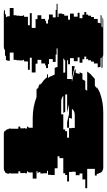

<svg xmlns="http://www.w3.org/2000/svg" viewBox="169 -762 560 1004"><g transform="rotate(-90 449.0 -260.0)"><path d="M931 -239H862V-234H880V-214H877V-204H869V-184H848V-174H880V-154H864V-134H884V-124H856V-109H874V-99H888V-89H874V-84H875V-79H869V-64H862V-49H852V-29H832V-27Q832 -23 831 -20Q830 -17 828 -14H873Q872 -12 869 -9H813Q809 -5 807 -4H860Q855 0 846 0H667Q657 0 652 -4H599Q596 -6 594 -9H650Q649 -11 648 -12Q647 -13 647 -14H602Q599 -20 599 -27V-29H619V-49H629V-64H636V-79H642V-84H641V-89H655V-99H641V-109H623V-124H651V-134H631V-154H647V-174H615V-184H636V-189H538V-179Q538 -175 538 -171.5Q538 -168 537 -164H523L588 -149Q588 -148 587.5 -147Q587 -146 587 -144H570L564 -124H573L567 -109H536L528 -94H483Q482 -92 480 -89Q478 -86 476 -84H577Q573 -79 569.5 -74Q566 -69 561 -64H560Q555 -59 549.5 -54Q544 -49 538 -44H503Q499 -41 495.5 -38.5Q492 -36 488 -34H497Q489 -29 478 -24H481Q450 -10 413 -4H415Q402 -2 388.5 -1Q375 0 361 0H74Q65 0 60 -4H58Q47 -10 45 -24H43Q42 -25 42 -27V-34H33V-44H68V-84H-33V-94H13V-109H44V-124H35V-144H53V-164H52V-179H2V-189H36V-199H45V-209H124V-229H134V-239H71V-254H36V-274H37V-289H58V-294H45V-314H44V-329H51V-339H46V-344H56V-349H17V-369H49V-389H51V-394H55V-399H45V-409H47V-414H46V-434H55V-444H44V-484H45V-494H42Q42 -502 47 -509H46Q48 -511 49 -512Q50 -513 51 -514H54Q60 -520 71 -520H251Q261 -520 268 -514H265Q268 -512 270 -509H271Q276 -502 276 -494H279V-484H278V-444H289V-434H280V-414H281V-409H279V-399H289V-394H285V-389H283V-369H331Q392 -369 443 -349H482L493 -344H484Q486 -343 488.5 -342Q491 -341 494 -339H498Q503 -337 507 -334.5Q511 -332 515 -329H507Q512 -325 517.5 -321.5Q523 -318 527 -314H528Q533 -310 538 -304.5Q543 -299 547 -294H560Q561 -293 562 -292Q563 -291 564 -289H543Q546 -285 548.5 -281.5Q551 -278 553 -274H551Q554 -270 556.5 -264.5Q559 -259 561 -254H596Q598 -250 599 -246.5Q600 -243 601 -239H698V-244H666V-249H627V-264H642V-284H616V-289H595V-299H609V-304H619V-324H638V-344H618V-354H572V-374H649V-384H586V-394H630V-414H638V-419H635V-439H636V-454H638V-469H676V-489H633V-493Q633 -502 638 -509H657Q658 -511 661 -514H688Q696 -520 705 -520H884Q895 -520 901 -514H874Q877 -512 879 -509H861Q866 -502 866 -493V-489H909V-469H871V-454H869V-439H868V-419H871V-414H863V-394H819V-384H882V-374H805V-354H851V-344H871V-324H852V-304H842V-299H828V-289H849V-284H875V-264H860V-249H899V-244H931ZM363 -189H458Q457 -192 457 -194.5Q457 -197 456 -199H366Q365 -202 363.5 -204.5Q362 -207 360 -209H450Q439 -220 418 -220H353V-209H274V-199H265V-189H231V-179H281V-164H282V-149H347Q373 -149 382 -164H330Q332 -167 333 -171Q334 -175 334 -179H283V-189H312L355 -179H406ZM572 -199H636V-204H644V-209H571Q571 -207 571 -204Q571 -201 572 -199ZM604 -149 540 -164H606Q606 -160 605.5 -156.5Q605 -153 604 -149Z"/></g></svg>

Font: Rubik Glitch
Style: Regular
Weight: 400
Designer: Hubert and Fischer, NaN
Foundry: Hubert and Fischer, NaN
Version: Version 2.200